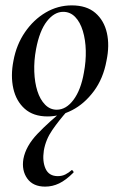

<svg xmlns="http://www.w3.org/2000/svg" viewBox="-20 -419 445 714"><path d="M157 14Q104 14 72 -14.5Q40 -43 29.5 -90Q19 -137 30 -193Q41 -253 73 -299.5Q105 -346 150 -372.5Q195 -399 247 -399Q302 -399 334.5 -371Q367 -343 377.5 -296.5Q388 -250 376 -193Q364 -127 329 -80Q294 -33 248.5 -9.5Q203 14 157 14ZM191 -11Q226 -11 253.5 -48Q281 -85 292 -149Q300 -191 299 -231Q298 -271 288 -304Q278 -337 259.5 -356Q241 -375 215 -375Q182 -375 154.5 -340Q127 -305 114 -236Q106 -193 107.5 -152.5Q109 -112 119 -80.5Q129 -49 147.5 -30Q166 -11 191 -11ZM148 275Q103 275 81.5 245Q60 215 67 172Q76 124 119.5 78.5Q163 33 222 -14L231 -7Q199 29 174.5 64.5Q150 100 143 141Q137 181 149.5 208.5Q162 236 195 236Q211 236 223.5 229.5Q236 223 246 214Q248 212 251.5 216.5Q255 221 253 223Q225 251 200 263Q175 275 148 275Z"/></svg>

Font: Cormorant Garamond Light SemiBold
Style: Italic
Weight: 600
Italic angle: -10°
Version: Version 4.001